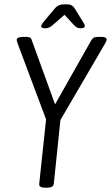

<svg xmlns="http://www.w3.org/2000/svg" viewBox="-20 -874 518 896"><path d="M191 2Q161 2 163 -16L195 -317L62 -672Q58 -683 58 -688Q58 -702 91 -702H99Q112 -702 118.5 -699.5Q125 -697 128 -687L237 -387L406 -686Q412 -696 419.5 -699Q427 -702 441 -702H450Q466 -702 472 -698.5Q478 -695 478 -690Q478 -686 475.5 -681Q473 -676 471 -672L262 -314L231 -16Q229 2 199 2ZM191 -742Q172 -742 172 -751Q172 -759 190 -780L238 -837Q246 -846 256.5 -850Q267 -854 285 -854Q304 -854 312.5 -850Q321 -846 327 -837L363 -779Q368 -771 372 -764Q376 -757 376 -753Q376 -742 356 -742Q347 -742 340.5 -745Q334 -748 326 -756L281 -805L225 -756Q209 -742 191 -742Z"/></svg>

Font: Asap Condensed Condensed Light
Style: Italic
Weight: 300
Width: 3
Italic angle: -6°
Designer: Pablo Cosgaya
Foundry: Omnibus-Type
Version: Version 3.001; ttfautohint (v1.8.4.7-5d5b)